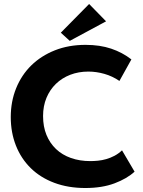

<svg xmlns="http://www.w3.org/2000/svg" viewBox="-20 -935 716 963"><path d="M408 8Q322 8 252.5 -18Q183 -44 134.5 -91.5Q86 -139 60 -204.5Q34 -270 34 -348Q34 -426 61 -492.5Q88 -559 137 -607Q186 -655 255 -682.5Q324 -710 409 -710Q481 -710 537.5 -691Q594 -672 639 -637L579 -529Q544 -553 503.5 -564.5Q463 -576 423 -576Q374 -576 332.5 -560Q291 -544 260.5 -514.5Q230 -485 213 -444Q196 -403 196 -353Q196 -300 213 -258.5Q230 -217 261 -187.5Q292 -158 336 -142.5Q380 -127 433 -127Q451 -127 471.5 -129Q492 -131 513 -137Q534 -143 554 -153.5Q574 -164 592 -181L655 -74Q617 -39 554.5 -15.5Q492 8 408 8ZM512 -828 330 -730 285 -771 427 -915Z"/></svg>

Font: Tilda Sans Extra Bold
Style: Regular
Weight: 800
Designer: ParaType Ltd
Foundry: ParaType Ltd
Version: Version 1.009